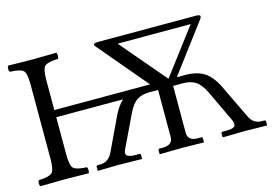

<svg xmlns="http://www.w3.org/2000/svg" viewBox="-87 -821 1418 998"><g transform="rotate(-15 621.5 -322.5)"><path d="M806.2 -365.2 991.2 -609.9H598.1ZM190.9 -122.1Q190.9 -62 206.5 -47.6Q222.2 -33.2 277.8 -30.8Q281.7 -25.9 282 -13.9Q282.2 -2 277.8 2Q188 0 148.9 0Q108.9 0 19 2Q14.2 -2 14.2 -13.9Q14.2 -25.9 19 -30.8Q75.2 -32.7 90.6 -47.4Q106 -62 106 -122.1V-522.9Q106 -583 90.6 -597.4Q75.2 -611.8 19 -613.8Q14.2 -617.7 14.2 -629.9Q14.2 -642.1 19 -647Q113.3 -645 147.9 -645Q189.9 -645 277.8 -647Q281.7 -642.1 282 -630.1Q282.2 -618.2 277.8 -613.8Q221.7 -611.8 206.3 -597.4Q190.9 -583 190.9 -522.9V-361.8H670.9H706.1L483.9 -625Q465.8 -645 501 -645H1030.8Q1043 -645 1048.6 -641.1Q1054.2 -637.2 1047.9 -625L850.1 -361.8H895Q960 -361.8 999.5 -335Q1039.1 -308.1 1068.8 -244.1L1151.9 -70.8Q1171.9 -26.9 1217.8 -26.9H1230Q1238.8 -26.9 1238.8 -19V0L1236.8 2Q1163.6 0 1125 0L1001 2L999 0V-19Q999 -26.9 1006.8 -26.9H1028.8Q1061 -26.9 1071 -36.4Q1081.1 -45.9 1070.8 -70.8L988.8 -244.1Q965.8 -290 939.5 -306.6Q913.1 -323.2 874 -323.2H819.8V-70.8Q819.8 -26.9 874 -26.9H891.1Q898.9 -26.9 898.9 -19V0L897 2Q819.8 0 780.8 0L662.1 2L660.2 0V-19Q660.2 -26.9 668 -26.9H684.1Q739.3 -26.9 738.8 -70.8V-323.2H736.8H691.9Q652.8 -323.2 626 -306.6Q599.1 -290 577.1 -244.1L494.1 -70.8Q481.9 -46.9 493.4 -36.9Q504.9 -26.9 537.1 -26.9H558.1Q565.9 -26.9 565.9 -19V0L564 2Q476.1 0 439.9 0L329.1 2L327.1 0V-19Q327.1 -26.9 335 -26.9H347.2Q392.1 -26.9 414.1 -70.8L496.1 -244.1Q521 -296.9 550.3 -323.2H190.9Z"/></g></svg>

Font: Linux Libertine
Style: Regular
Weight: 400
Designer: Philipp H. Poll
Foundry: Philipp H. Poll
Version: Version 5.3.0 ; ttfautohint (v0.9)